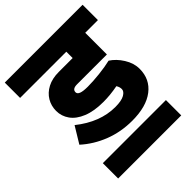

<svg xmlns="http://www.w3.org/2000/svg" viewBox="-262 -807 1134 1134"><g transform="rotate(-45 305.0 -240.0)"><path d="M235 -341Q235 -327 253 -320Q271 -313 310 -313Q353 -313 408.5 -319Q464 -325 505 -335Q544 -310 572.5 -264.5Q601 -219 601 -171Q601 -85 536 -35Q471 15 353 15Q259 15 177 -17Q95 -49 32 -106L94 -208Q213 -113 340 -113Q392 -113 417 -127.5Q442 -142 442 -161Q442 -179 431 -196Q369 -184 312 -184Q234 -184 181 -205.5Q128 -227 102 -263.5Q76 -300 76 -344Q76 -386 96.5 -420.5Q117 -455 156 -475.5Q195 -496 250 -496H366V-549H-20V-677H630V-549H524V-368H275Q235 -368 235 -341ZM53 69H580V197H53Z"/></g></svg>

Font: Martel Sans Black
Style: Regular
Weight: 900
Designer: Dan Reynolds and Mathieu Réguer
Foundry: Dan Reynolds and Mathieu Réguer
Version: Version 1.002; ttfautohint (v1.1) -l 5 -r 5 -G 72 -x 0 -D la